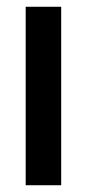

<svg xmlns="http://www.w3.org/2000/svg" viewBox="-20 -548 257 568"><path d="M56 0V-528H161V0Z"/></svg>

Font: Bricolage Grotesque Condensed Medium
Style: Regular
Weight: 500
Width: 3
Designer: Mathieu Triay
Foundry: Atelier Triay
Version: Version 1.000;gftools[0.9.30]